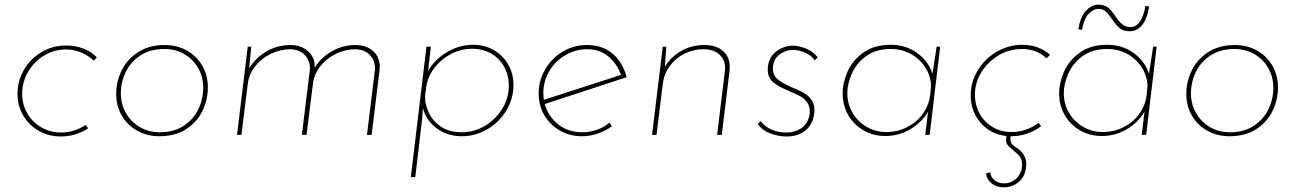

<svg xmlns="http://www.w3.org/2000/svg" viewBox="-20 -578 5552 823"><path d="M358 -28Q304 7 241 7Q189 7 146.5 -17Q104 -41 79.5 -83Q55 -125 55 -176Q55 -232 83 -279.5Q111 -327 158.5 -355Q206 -383 262 -383Q303 -383 337 -370Q371 -357 395 -332L382 -318Q359 -340 328 -353Q297 -366 263 -366Q213 -366 170 -340.5Q127 -315 101 -271Q75 -227 75 -176Q75 -131 96.5 -93Q118 -55 156.5 -32.5Q195 -10 243 -10Q297 -10 347 -42Z M663 6Q611 6 568.5 -17.5Q526 -41 502 -82.5Q478 -124 478 -176Q478 -228 501.5 -276Q525 -324 572 -354.5Q619 -385 686 -385Q739 -385 781 -361.5Q823 -338 847 -296.5Q871 -255 871 -203Q871 -151 848 -103Q825 -55 778 -24.5Q731 6 663 6ZM664 -11Q725 -11 767 -38.5Q809 -66 830 -109.5Q851 -153 851 -202Q851 -248 829.5 -286Q808 -324 770 -346Q732 -368 685 -368Q624 -368 582 -340.5Q540 -313 519 -269.5Q498 -226 498 -178Q498 -132 519.5 -94Q541 -56 579 -33.5Q617 -11 664 -11Z M1503 -385Q1551 -385 1579.5 -359Q1608 -333 1608 -291Q1608 -283 1607 -278L1573 0H1553L1587 -277Q1590 -314 1568 -339.5Q1546 -365 1505 -367Q1462 -367 1422.5 -348.5Q1383 -330 1356 -297.5Q1329 -265 1322 -224L1294 0H1274L1308 -277Q1311 -314 1289 -339.5Q1267 -365 1226 -367Q1182 -367 1141.5 -347.5Q1101 -328 1074 -294Q1047 -260 1042 -218L1015 0H996L1042 -378H1057L1048 -285Q1076 -331 1123 -358Q1170 -385 1225 -385Q1272 -385 1301.5 -357.5Q1331 -330 1329 -288Q1356 -332 1403 -358.5Q1450 -385 1503 -385Z M2008 -386Q2057 -386 2096.5 -363.5Q2136 -341 2158.5 -301.5Q2181 -262 2181 -214Q2181 -155 2150.5 -104.5Q2120 -54 2069 -24Q2018 6 1959 6Q1898 6 1852.5 -27.5Q1807 -61 1793 -114L1789 -64L1760 181H1741L1808 -378H1827L1815 -274Q1844 -324 1897 -355Q1950 -386 2008 -386ZM1960 -11Q2012 -11 2058.5 -38.5Q2105 -66 2133 -112Q2161 -158 2161 -211Q2161 -256 2141 -292Q2121 -328 2085 -348.5Q2049 -369 2004 -369Q1956 -369 1913 -346.5Q1870 -324 1841 -285.5Q1812 -247 1806 -199L1803 -175Q1802 -171 1802 -162Q1802 -130 1818 -95Q1834 -60 1869.5 -35.5Q1905 -11 1960 -11Z M2476 -11Q2508 -11 2538.5 -21.5Q2569 -32 2592 -52L2603 -37Q2576 -17 2542.5 -5.5Q2509 6 2475 6Q2422 6 2379.5 -18.5Q2337 -43 2313 -84.5Q2289 -126 2289 -177Q2289 -233 2317 -281Q2345 -329 2392.5 -357Q2440 -385 2496 -385Q2563 -385 2606.5 -347.5Q2650 -310 2666 -247L2315 -132Q2330 -79 2372.5 -45Q2415 -11 2476 -11ZM2497 -367Q2447 -367 2403.5 -341.5Q2360 -316 2334.5 -273Q2309 -230 2309 -179Q2309 -170 2311 -150L2642 -257Q2625 -305 2587.5 -336Q2550 -367 2497 -367Z M2998 -385Q3050 -385 3079 -359.5Q3108 -334 3108 -291Q3108 -279 3107 -273L3074 0H3054L3087 -272Q3088 -277 3088 -287Q3088 -323 3063 -345Q3038 -367 2995 -367Q2952 -367 2914 -348Q2876 -329 2851 -295Q2826 -261 2821 -218L2794 0H2775L2821 -378H2836L2830 -292Q2856 -335 2900.5 -360Q2945 -385 2998 -385Z M3350 7Q3317 7 3282 -6Q3247 -19 3228 -47L3241 -59Q3256 -37 3285 -23.5Q3314 -10 3350 -10Q3389 -10 3417 -30Q3445 -50 3451 -92Q3453 -120 3440.5 -138Q3428 -156 3410 -165.5Q3392 -175 3355 -191Q3314 -208 3292.5 -227Q3271 -246 3271 -279Q3271 -328 3305.5 -356Q3340 -384 3386 -382Q3411 -380 3439 -368Q3467 -356 3485 -332L3472 -319Q3458 -341 3431 -352.5Q3404 -364 3380 -364Q3347 -364 3320 -343Q3293 -322 3293 -284Q3293 -256 3312 -239.5Q3331 -223 3367 -207Q3373 -204 3405.5 -190Q3438 -176 3454.5 -155.5Q3471 -135 3471 -108Q3471 -57 3439.5 -25Q3408 7 3350 7Z M4010 -378 3965 0H3946L3958 -99Q3930 -52 3881 -23.5Q3832 5 3775 5Q3723 5 3681 -19.5Q3639 -44 3615.5 -85.5Q3592 -127 3592 -177Q3592 -223 3613 -271Q3634 -319 3680.5 -352.5Q3727 -386 3798 -386Q3862 -386 3910.5 -351.5Q3959 -317 3977 -262L3995 -378ZM3971 -211Q3969 -254 3945.5 -290Q3922 -326 3883.5 -347Q3845 -368 3799 -368Q3734 -368 3692 -337Q3650 -306 3631 -262Q3612 -218 3612 -179Q3612 -133 3634 -95Q3656 -57 3694.5 -34.5Q3733 -12 3780 -12Q3826 -12 3866.5 -32Q3907 -52 3934 -88Q3961 -124 3967 -170Z M4362 -386Q4432 -386 4481 -343Q4481 -343 4466 -328Q4423 -368 4360 -368Q4307 -368 4261 -341Q4215 -314 4187 -269Q4159 -224 4159 -172Q4159 -127 4179.5 -90.5Q4200 -54 4235.5 -33Q4271 -12 4316 -12Q4378 -12 4432 -51Q4444 -36 4443 -37Q4384 6 4314 6H4312Q4311 10 4311 16Q4311 31 4318 39.5Q4325 48 4333.5 53Q4342 58 4346 61Q4363 74 4371 91Q4379 108 4379 123Q4379 171 4351 198Q4323 225 4282 225Q4254 225 4233 210Q4212 195 4206 166Q4217 162 4225 161Q4227 182 4243.5 195Q4260 208 4284 208Q4316 208 4338.5 185Q4361 162 4361 128Q4361 106 4351.5 93.5Q4342 81 4323 66Q4306 53 4298.5 43Q4291 33 4293 16L4294 5Q4227 -2 4184 -51Q4141 -100 4141 -169Q4141 -227 4171.5 -277Q4202 -327 4253 -356.5Q4304 -386 4362 -386Z M4938 -378 4893 0H4874L4886 -99Q4858 -52 4809 -23.5Q4760 5 4703 5Q4651 5 4609 -19.5Q4567 -44 4543.5 -85.5Q4520 -127 4520 -177Q4520 -223 4541 -271Q4562 -319 4608.5 -352.5Q4655 -386 4726 -386Q4790 -386 4838.5 -351.5Q4887 -317 4905 -262L4923 -378ZM4899 -211Q4897 -254 4873.5 -290Q4850 -326 4811.5 -347Q4773 -368 4727 -368Q4662 -368 4620 -337Q4578 -306 4559 -262Q4540 -218 4540 -179Q4540 -133 4562 -95Q4584 -57 4622.5 -34.5Q4661 -12 4708 -12Q4754 -12 4794.5 -32Q4835 -52 4862 -88Q4889 -124 4895 -170ZM4823 -444Q4796 -444 4780.5 -456.5Q4765 -469 4747 -495Q4732 -518 4719.5 -529Q4707 -540 4688 -540Q4667 -540 4647 -519.5Q4627 -499 4618 -450L4602 -453Q4611 -506 4635 -532Q4659 -558 4688 -558Q4715 -558 4730.5 -545Q4746 -532 4762 -507Q4777 -485 4791 -473.5Q4805 -462 4825 -462Q4874 -462 4890 -553L4906 -550Q4897 -496 4875 -470Q4853 -444 4823 -444Z M5250 6Q5198 6 5155.5 -17.5Q5113 -41 5089 -82.5Q5065 -124 5065 -176Q5065 -228 5088.5 -276Q5112 -324 5159 -354.5Q5206 -385 5273 -385Q5326 -385 5368 -361.5Q5410 -338 5434 -296.5Q5458 -255 5458 -203Q5458 -151 5435 -103Q5412 -55 5365 -24.5Q5318 6 5250 6ZM5251 -11Q5312 -11 5354 -38.5Q5396 -66 5417 -109.5Q5438 -153 5438 -202Q5438 -248 5416.5 -286Q5395 -324 5357 -346Q5319 -368 5272 -368Q5211 -368 5169 -340.5Q5127 -313 5106 -269.5Q5085 -226 5085 -178Q5085 -132 5106.5 -94Q5128 -56 5166 -33.5Q5204 -11 5251 -11Z"/></svg>

Font: Josefin Sans Thin
Style: Italic
Weight: 200
Italic angle: -7°
Designer: Santiago Orozco
Foundry: Typemade
Version: Version 2.000